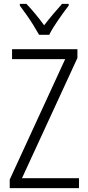

<svg xmlns="http://www.w3.org/2000/svg" viewBox="-20 -967 452 987"><path d="M386 0H30V-44L315 -663H42V-714H378V-669L93 -51H386ZM181 -788Q168 -811 151 -838.5Q134 -866 115.5 -892Q97 -918 82 -938V-947H116Q137 -925 161.5 -895.5Q186 -866 207 -837Q230 -867 251.5 -892.5Q273 -918 299 -947H333V-938Q309 -907 279.5 -864.5Q250 -822 233 -788Z"/></svg>

Font: Noto Sans Lao UI Cond Light
Style: Regular
Weight: 300
Width: 3
Designer: Monotype Design Team
Foundry: Monotype Imaging Inc.
Version: Version 2.000; ttfautohint (v1.8.4.7-5d5b)